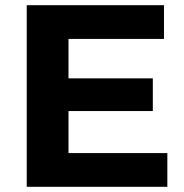

<svg xmlns="http://www.w3.org/2000/svg" viewBox="-20 -720 711 740"><path d="M83 0V-700H612V-570H244V-130H625V0ZM232 -292V-418H569V-292Z"/></svg>

Font: Montserrat Thin
Style: Bold
Weight: 700
Version: Version 9.000